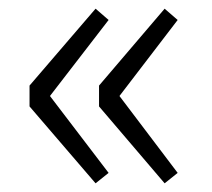

<svg xmlns="http://www.w3.org/2000/svg" viewBox="-20 -500 489 442"><path d="M200 -78 48 -255V-303L200 -480L230 -454L95 -279L230 -102ZM359 -78 208 -255V-303L359 -480L389 -454L255 -279L389 -102Z"/></svg>

Font: Noto Sans TC Thin Light
Style: Regular
Weight: 300
Version: Version 2.004-H2;hotconv 1.0.118;makeotfexe 2.5.65603